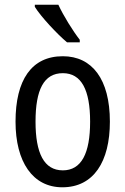

<svg xmlns="http://www.w3.org/2000/svg" viewBox="-20 -879 533 816"><path d="M228 -859H128V-850C153 -809 223 -734 265 -699H319V-710C290 -747 249 -813 228 -859ZM447 -362C447 -543 371 -640 247 -640C114 -640 46 -539 46 -362C46 -191 119 -83 245 -83C378 -83 447 -192 447 -362ZM131 -362C131 -497 166 -568 247 -568C326 -568 363 -497 363 -362C363 -227 326 -155 247 -155C167 -155 131 -228 131 -362Z"/></svg>

Font: Noto Sans Kannada UI Condensed
Style: Regular
Weight: 400
Width: 3
Designer: Jelle Bosma - Monotype Design Team
Foundry: Monotype Imaging Inc.
Version: Version 2.005